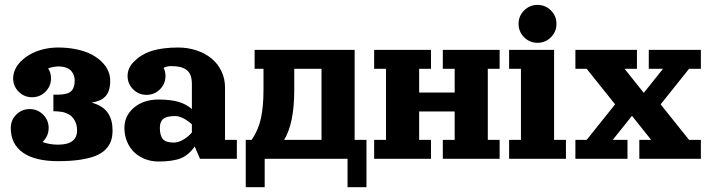

<svg xmlns="http://www.w3.org/2000/svg" viewBox="-20 -655 2931 792"><path d="M155.3 -69.1Q185.3 -58.3 219.7 -58.3Q297.9 -58.3 297.9 -117.2Q297.9 -127.4 295.9 -137.2Q293.9 -147 288.5 -157.3Q283 -167.7 274.5 -175.5Q266.1 -183.3 252 -188.8Q237.8 -194.3 219.7 -195.3L200.2 -196.3V-264.6H219.7Q258.5 -264.6 273.3 -278.7Q288.1 -292.7 288.1 -322.3Q288.1 -334 284.7 -343.9Q281.2 -353.8 273.8 -362.4Q266.4 -371.1 252.6 -376Q238.8 -380.9 219.7 -380.9Q203.1 -380.9 178.7 -373.3Q190.4 -354.5 190.4 -332Q190.4 -299.6 167.6 -276.7Q144.8 -253.9 112.3 -253.9Q79.8 -253.9 57 -276.7Q34.2 -299.6 34.2 -332Q34.2 -337.2 34.9 -342.3Q37.1 -360.4 47.1 -377.6Q57.1 -394.8 74.1 -409.4Q91.1 -424.1 112.9 -435.2Q134.8 -446.3 162.4 -452.6Q189.9 -459 219.7 -459Q262.2 -459 298.1 -451Q334 -443.1 358.8 -429.8Q383.5 -416.5 401 -398.8Q418.5 -381.1 426.5 -361.8Q434.6 -342.5 434.6 -322.3Q434.6 -299.6 429.4 -283.3Q424.3 -267.1 414.1 -256.7Q403.8 -246.3 390.3 -240.5Q376.7 -234.6 357.7 -231.7Q381.1 -225.6 398.1 -214.7Q415 -203.9 425 -189Q435.1 -174.1 439.7 -156.4Q444.3 -138.7 444.3 -117.2Q444.3 -92.8 437.9 -73.9Q431.4 -54.9 415.8 -38.8Q400.1 -22.7 374.8 -12.3Q349.4 -2 310.4 3.9Q271.5 9.8 219.7 9.8Q124.5 9.8 74.5 -25.5Q24.4 -60.8 24.4 -127Q24.4 -159.4 47.2 -182.3Q70.1 -205.1 102.5 -205.1Q135 -205.1 157.8 -182.3Q180.7 -159.4 180.7 -127Q180.7 -110.1 174 -95.1Q167.2 -80.1 155.3 -69.1Z M908.2 -294.2V-78.1H957V0H804.9L783.2 -50.8Q758.3 -15.1 725.5 -2Q692.6 11.2 633.8 11.2Q603.3 11.2 577 0.6Q550.8 -10 532.3 -28.3Q513.9 -46.6 503.5 -72.3Q493.2 -97.9 493.2 -127.2Q493.2 -177.7 532.7 -211.1Q572.3 -244.4 633.8 -244.4Q683.3 -244.4 715.8 -235Q748.3 -225.6 771.5 -205.1V-308.6Q771.5 -330.6 765.5 -345.3Q759.5 -360.1 747.6 -368Q735.6 -376 720.7 -379.2Q705.8 -382.3 685.1 -382.3Q668.5 -382.3 655 -375.2Q662.6 -359.4 662.6 -341.8Q662.6 -309.3 639.8 -286.5Q616.9 -263.7 584.5 -263.7Q552 -263.7 529.2 -286.5Q506.3 -309.3 506.3 -341.8Q506.3 -358.4 512.8 -373Q519.3 -387.7 530.8 -398.7Q540.5 -408.9 551 -417.1Q561.5 -425.3 577.5 -433.5Q593.5 -441.7 612.3 -447Q631.1 -452.4 657.3 -455.7Q683.6 -459 714.8 -459Q755.4 -459 791 -447Q826.7 -435.1 852.5 -413.8Q878.4 -392.6 893.3 -361.6Q908.2 -330.6 908.2 -294.2ZM771.5 -108.4V-142.1Q756.3 -156.5 737.4 -166.4Q718.5 -176.3 702.4 -176.3Q667.7 -176.3 653.6 -164.7Q639.4 -153.1 639.4 -127.2Q639.4 -96.2 651.6 -81.5Q663.8 -66.9 697 -66.9Q715.8 -66.9 736.2 -79Q756.6 -91.1 771.5 -108.4Z M1030.3 -371.1V-449.2H1442.9V-78.1H1491.7V117.2H1413.6V0H1071.8V117.2H993.7V-78.1H1018.1Q1045.7 -117.9 1056.3 -166.9Q1066.9 -215.8 1066.9 -283.2V-371.1ZM1152.1 -78.1H1306.2V-371.1H1193.8V-283.2Q1193.8 -146.7 1152.1 -78.1Z M1806.6 0V-78.1H1855.5V-195.3H1709V-78.1H1757.8V0H1523.4V-78.1H1572.3V-371.1H1523.4V-449.2H1757.8V-371.1H1709V-273.4H1855.5V-371.1H1806.6V-449.2H2041V-371.1H1992.2V-78.1H2041V0Z M2142 -501.3Q2119.1 -524.2 2119.1 -556.6Q2119.1 -589.1 2142 -611.9Q2164.8 -634.8 2197.3 -634.8Q2229.7 -634.8 2252.6 -611.9Q2275.4 -589.1 2275.4 -556.6Q2275.4 -524.2 2252.6 -501.3Q2229.7 -478.5 2197.3 -478.5Q2164.8 -478.5 2142 -501.3ZM2080.1 -449.2H2265.6V-78.1H2314.5V0H2080.1V-78.1H2128.9V-371.1H2080.1Z M2568.4 -78.1V0H2353.5V-78.1H2400.1L2517.3 -224.6L2400.1 -371.1H2353.5V-449.2H2607.4V-371.1H2556.4L2635.7 -272L2714.8 -371.1H2656.2V-449.2H2871.1V-371.1H2822.3L2705.1 -224.6L2822.3 -78.1H2871.1V0H2617.2V-78.1H2666L2586.9 -177.2L2507.6 -78.1Z"/></svg>

Font: Orelega One
Style: Regular
Weight: 400
Version: Version 1.1 ; ttfautohint (v1.8.3)